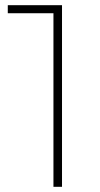

<svg xmlns="http://www.w3.org/2000/svg" viewBox="-20 -720 387 740"><path d="M186 0V-669H10V-700H219V0Z"/></svg>

Font: Montserrat Thin ExtraLight
Style: Regular
Weight: 250
Version: Version 9.000